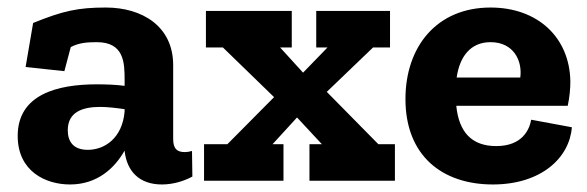

<svg xmlns="http://www.w3.org/2000/svg" viewBox="-20 -480 1559 510"><path d="M68 -419 48 -302 151 -291 168 -355C189 -366 210 -368 237 -368C310 -368 311 -313 311 -267V-252C288 -255 262 -256 237 -256C134 -256 27 -230 27 -119C27 -25 101 10 166 10C239 10 285 -34 311 -80V-79C317 -25 350 10 410 10C438 10 467 2 491 -11L490 -79C483 -77 477 -76 471 -76C450 -76 440 -85 440 -111V-307C440 -410 358 -460 261 -460C187 -460 147 -451 68 -419ZM311 -184C305 -113 258 -82 213 -82C174 -82 160 -105 160 -134C160 -183 200 -196 246 -196C267 -196 290 -193 311 -190Z M1029 0V-97H985L848 -236L971 -354H1016V-451H820V-354H850L785 -287L724 -354H755V-451H527V-354H572L708 -222L584 -97H522V0H733V-97H704L769 -168L835 -97H802V0Z M1499 -142 1391 -162C1386 -135 1367 -92 1298 -92C1233 -92 1199 -129 1192 -199H1488C1493 -222 1495 -244 1495 -264C1493 -381 1408 -460 1283 -460C1140 -460 1057 -356 1057 -217C1057 -66 1155 10 1289 10C1419 10 1493 -62 1499 -142ZM1362 -274H1193C1201 -330 1230 -368 1283 -368C1344 -368 1368 -319 1362 -274Z"/></svg>

Font: Zilla Slab Bold
Style: Regular
Weight: 700
Designer: Typotheque.com
Foundry: Typotheque type foundry
Version: Version 1.3; 2018